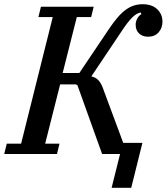

<svg xmlns="http://www.w3.org/2000/svg" viewBox="-46 -730 790 910"><path d="M523 0H438L321 -326L314 -330H239L168 -49H236L224 0H-26L-14 -49H54L204 -649H136L148 -698H398L386 -649H318L251 -384H330L470 -592Q492 -625 512 -648Q532 -671 551 -684.5Q570 -698 589.5 -704Q609 -710 630 -710Q674 -710 699 -686.5Q724 -663 724 -627Q724 -598 706 -577Q688 -556 656 -556Q630 -556 613.5 -571Q597 -586 597 -613Q597 -627 604 -641Q611 -655 624 -663L621 -671Q611 -669 602 -664Q593 -659 581.5 -648Q570 -637 556 -618.5Q542 -600 523 -571L387 -368Q409 -363 422.5 -347.5Q436 -332 447 -298L538 -53H629L576 160H483Z"/></svg>

Font: IBM Plex Serif Medm
Style: Italic
Weight: 500
Italic angle: -14°
Designer: Mike Abbink, Paul van der Laan, Pieter van Rosmalen
Foundry: Bold Monday
Version: Version 3.001